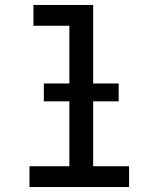

<svg xmlns="http://www.w3.org/2000/svg" viewBox="-20 -755 640 775"><path d="M99 0V-84H260V-651H115V-735H356V-84H501V0ZM157 -346V-418H459V-346Z"/></svg>

Font: Iosevka Medium Extended
Style: Regular
Weight: 500
Width: 7
Monospace: yes
Designer: Belleve Invis
Foundry: Belleve Invis
Version: Version 32.5.0; ttfautohint (v1.8.4)